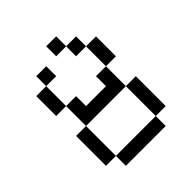

<svg xmlns="http://www.w3.org/2000/svg" viewBox="-176 -739 852 852"><g transform="rotate(-45 250.0 -312.5)"><path d="M312.5 -562.5H250V-625H312.5ZM62.5 -250H125V-62.5H62.5ZM62.5 -500H125V-375H62.5ZM125 -62.5H375V0H125ZM125 -375H187.5V-312.5H312.5V-375H375V-250H125ZM125 -562.5H187.5V-500H125ZM312.5 -562.5H375V-500H312.5ZM375 -250H437.5V-62.5H375ZM375 -500H437.5V-375H375Z"/></g></svg>

Font: ChillBitmapSE 16px
Style: Regular
Weight: 400
Designer: Designed by Warren2060
Foundry: ChillType
Version: Version 1.000